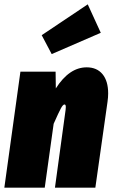

<svg xmlns="http://www.w3.org/2000/svg" viewBox="-32 -864 518 884"><path d="M466 -434Q466 -416 463 -395L407 0H221L270 -358Q271 -363 271 -371Q271 -383 265 -383Q258 -383 248.5 -365.5Q239 -348 215 -294L174 0H-12L62 -534H224L225 -457Q287 -554 367 -554Q414 -554 440 -522.5Q466 -491 466 -434ZM372 -844 432 -713 206 -615 160 -702Z"/></svg>

Font: Fira Sans Extra Condensed Black
Style: Italic
Weight: 900
Width: 3
Italic angle: -8°
Designer: Carrois Corporate & Edenspiekermann AG
Foundry: Carrois Corporate GbR & Edenspiekermann AG
Version: Version 4.203